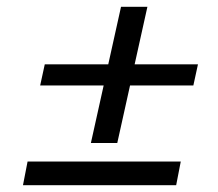

<svg xmlns="http://www.w3.org/2000/svg" viewBox="-20 -620 640 564"><path d="M111.5 -431H298L335.5 -600H413L375.5 -431H561.5L548 -369H362L324.5 -200H247L284.5 -369H98ZM61 -145.5H511L497.5 -76H47.5Z"/></svg>

Font: B612
Style: Italic
Weight: 400
Italic angle: -10°
Designer: Nicolas Chauveau, Thomas Paillot, Jonathan Favre-Lamarine, Jean-Luc Vinot
Foundry: AIRBUS
Version: Version 1.008